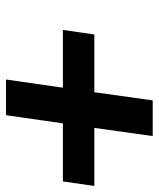

<svg xmlns="http://www.w3.org/2000/svg" viewBox="35 -601 525 635"><g transform="rotate(90 297.5 -283.5)"><path d="M243 -41 270 -229H79L94 -333H285L312 -526H430L403 -333H595L580 -229H388L361 -41Z"/></g></svg>

Font: Lexend Med
Style: Italic
Weight: 500
Italic angle: -8.13011°
Designer: Bonnie Shaver-Troup, Thomas Jockin
Foundry: Lexend
Version: Version 1.007